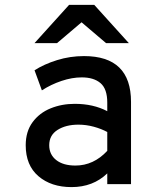

<svg xmlns="http://www.w3.org/2000/svg" viewBox="-20 -752 656 784"><path d="M85 -159Q85 -215 113 -253Q141 -291 186.5 -309.5Q232 -328 285 -328Q361 -328 418 -298V-333Q418 -389 390.5 -412.5Q363 -436 314 -436Q274 -436 231 -421.5Q188 -407 151 -383L121 -465Q160 -490 213 -506.5Q266 -523 323 -523Q515 -523 515 -336V0H418V-44Q360 12 272 12Q189 12 137 -32.5Q85 -77 85 -159ZM418 -136V-213Q394 -226 363 -234.5Q332 -243 300 -243Q249 -243 215 -221.5Q181 -200 181 -159Q181 -121 209.5 -98.5Q238 -76 288 -76Q362 -76 418 -136ZM313 -661 213 -576H121L262 -732H365L506 -576H413Z"/></svg>

Font: Overpass Mono Light
Style: Bold
Weight: 600
Monospace: yes
Designer: Delve Withrington, Dave Bailey
Foundry: Delve Fonts
Version: Version 1.000;DELV;Overpass